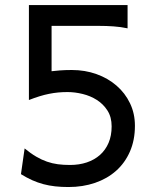

<svg xmlns="http://www.w3.org/2000/svg" viewBox="-20 -733 626 765"><path d="M95.2 -712.9H488.3V-620.1Q460.4 -626 432.4 -627.9Q404.3 -629.9 373.5 -629.9H185.5V-449.2Q196.8 -450.7 218 -452.4Q239.3 -454.1 266.1 -454.1Q318.8 -454.1 364.5 -437.7Q410.2 -421.4 444.3 -391.8Q478.5 -362.3 498 -321.5Q517.6 -280.8 517.6 -231.9Q517.6 -174.8 497.8 -129.4Q478 -84 442.6 -52.5Q407.2 -21 358.6 -4.4Q310.1 12.2 252.9 12.2Q224.6 12.2 200 9.5Q175.3 6.8 152.6 0.7Q129.9 -5.4 108.2 -15.1Q86.4 -24.9 63.5 -39.1L78.1 -141.6Q102.5 -121.6 124.3 -108.9Q146 -96.2 167.2 -88.9Q188.5 -81.5 210.7 -78.6Q232.9 -75.7 258.8 -75.7Q295.4 -75.7 325.9 -85.9Q356.4 -96.2 378.4 -115.7Q400.4 -135.3 412.6 -163.8Q424.8 -192.4 424.8 -229.5Q424.8 -266.6 408.2 -292.5Q391.6 -318.4 366 -334.7Q340.3 -351.1 309.3 -358.6Q278.3 -366.2 249 -366.2Q229.5 -366.2 211.7 -364.5Q193.8 -362.8 175.5 -359.1Q157.2 -355.5 137.5 -349.4Q117.7 -343.3 95.2 -334.5Z"/></svg>

Font: Andika Viet
Style: Regular
Weight: 400
Designer: Victor Gaultney, Annie Olsen, Julie Remington, Don Collingsworth, Eric Hays, Becca Hirsbrunner
Foundry: SIL International
Version: Version 5.000